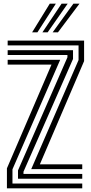

<svg xmlns="http://www.w3.org/2000/svg" viewBox="-20 -1020 493 1040"><path d="M149.2 -104 405.5 -694.8V-774H21.5V-800H435.5V-689L196 -130H425.5V-104ZM77.5 -52V-97L345.2 -709.5V-722H21.5V-748H375.5V-700.5L107.2 -89.8V-78H425.5V-52ZM17.5 0V-108.2L259 -670H21.5V-696H306L47.5 -102.8V-26H425.5V0ZM154 -845 249.5 -1000H282.5L182.8 -845ZM265.2 -845 377.5 -1000H410.5L294 -845ZM209.8 -845 313.5 -1000H346.5L238.2 -845Z"/></svg>

Font: Big Shoulders Inline Display Black
Style: Regular
Weight: 900
Designer: Patric King
Foundry: XO Type Co
Version: Version 1.000